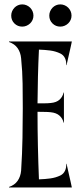

<svg xmlns="http://www.w3.org/2000/svg" viewBox="-20 -832 359 852"><path d="M152.8 -36.1Q180.7 -37.1 203.9 -40.3Q227.1 -43.5 247.6 -53.2Q261.7 -60.1 268.3 -74Q274.9 -87.9 273.9 -105H275.4Q281.7 -77.1 286.1 -57.4Q290.5 -37.6 293.5 -24.9Q296.9 -9.8 298.8 0H20V-2.4Q44.9 -10.7 58.1 -29.5Q71.3 -48.3 73.7 -74.7Q78.6 -150.9 79.8 -220.5Q81.1 -290 81.1 -352.1Q81.1 -406.7 80.3 -460.7Q79.6 -514.6 73.7 -573.2Q71.3 -599.6 58.1 -618.4Q44.9 -637.2 20 -645.5V-647.9H298.8Q296.9 -638.2 293.5 -623Q290.5 -610.4 286.1 -590.6Q281.7 -570.8 275.4 -543H273.9Q274.9 -560.1 268.3 -574Q261.7 -587.9 247.6 -594.7Q227.1 -604.5 203.9 -607.7Q180.7 -610.8 152.8 -611.8Q149.9 -551.3 148.4 -491.9Q147 -432.6 146.5 -373.5Q162.6 -373.5 177.5 -373.5Q192.4 -373.5 205.6 -375Q231 -377.4 244.6 -390.1Q258.3 -402.8 262.2 -421.4H263.7V-287.6H262.2Q258.3 -306.2 244.1 -318.8Q230 -331.5 204.6 -334Q191.9 -335.4 177.7 -335.4Q163.6 -335.4 146.5 -335.9V-334Q146.5 -261.2 148.2 -184.3Q149.9 -107.4 152.8 -36.1ZM198.7 -762.7Q198.7 -772.9 202.6 -782Q206.5 -791 213.1 -797.9Q219.7 -804.7 228.5 -808.6Q237.3 -812.5 247.6 -812.5Q257.8 -812.5 266.8 -808.6Q275.9 -804.7 282.7 -797.9Q289.6 -791 293.5 -782Q297.4 -772.9 297.4 -762.7Q297.4 -752.4 293.5 -743.7Q289.6 -734.9 282.7 -728.3Q275.9 -721.7 266.8 -717.8Q257.8 -713.9 247.6 -713.9Q227.1 -713.9 212.9 -728Q198.7 -742.2 198.7 -762.7ZM29.8 -762.7Q29.8 -772.9 33.7 -782Q37.6 -791 44.2 -797.9Q50.8 -804.7 59.6 -808.6Q68.4 -812.5 78.6 -812.5Q88.9 -812.5 97.9 -808.6Q106.9 -804.7 113.8 -797.9Q120.6 -791 124.5 -782Q128.4 -772.9 128.4 -762.7Q128.4 -752.4 124.5 -743.7Q120.6 -734.9 113.8 -728.3Q106.9 -721.7 97.9 -717.8Q88.9 -713.9 78.6 -713.9Q58.1 -713.9 43.9 -728Q29.8 -742.2 29.8 -762.7Z"/></svg>

Font: Smythe
Style: Regular
Weight: 400
Version: Version 1.000